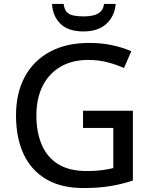

<svg xmlns="http://www.w3.org/2000/svg" viewBox="-20 -941 767 971"><path d="M400 -381H652V-28Q595 -9 535.5 0.5Q476 10 401 10Q291 10 215 -34Q139 -78 100 -160.5Q61 -243 61 -357Q61 -469 104.5 -551Q148 -633 231 -678.5Q314 -724 431 -724Q491 -724 544.5 -713Q598 -702 644 -682L607 -597Q570 -614 523.5 -626Q477 -638 427 -638Q345 -638 286 -603.5Q227 -569 195.5 -506Q164 -443 164 -357Q164 -274 190.5 -210.5Q217 -147 273 -111.5Q329 -76 420 -76Q465 -76 496.5 -80.5Q528 -85 553 -91V-294H400ZM565 -921Q560 -859 518 -820.5Q476 -782 402 -782Q326 -782 286.5 -820Q247 -858 243 -921H302Q305 -894 317.5 -880.5Q330 -867 352 -862.5Q374 -858 404 -858Q429 -858 451 -863Q473 -868 488 -881.5Q503 -895 506 -921Z"/></svg>

Font: Noto Sans Sundanese Medium
Style: Regular
Weight: 500
Version: Version 2.003